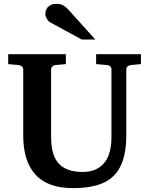

<svg xmlns="http://www.w3.org/2000/svg" viewBox="-20 -949 769 985"><path d="M649.9 -615.2Q641.6 -614.3 634.8 -608.4Q627.9 -602.5 627.9 -592.8V-253.9Q627.9 -180.2 611.3 -128.7Q594.7 -77.1 561 -44.9Q527.3 -12.7 475.8 1.7Q424.3 16.1 354 16.1Q225.1 16.1 162.1 -53Q99.1 -122.1 99.1 -253.9V-592.8Q99.1 -602.5 92 -608.4Q85 -614.3 76.2 -615.2L22 -620.1V-670.9H317.9V-620.1L264.2 -615.2Q255.9 -614.3 249 -608.4Q242.2 -602.5 242.2 -592.8V-246.1Q242.2 -152.3 281.7 -109.6Q321.3 -66.9 403.8 -66.9Q443.4 -66.9 471.2 -79.8Q499 -92.8 517.1 -116.2Q535.2 -139.6 543.5 -172.6Q551.8 -205.6 551.8 -246.1V-592.8Q551.8 -602.5 545.4 -608.4Q539.1 -614.3 529.8 -615.2L473.1 -620.1V-670.9H703.1V-620.1ZM399.4 -746.1 237.3 -834.5Q231.9 -837.4 227.5 -842.5Q223.1 -847.7 219.7 -853.5Q216.3 -859.4 214.4 -865.5Q212.4 -871.6 212.4 -876.5Q212.4 -885.3 215.3 -894.8Q218.3 -904.3 224.9 -911.9Q231.4 -919.4 242.4 -924.3Q253.4 -929.2 269.5 -929.2Q279.8 -929.2 287.6 -927.7Q295.4 -926.3 302.5 -922.6Q309.6 -918.9 316.7 -912.8Q323.7 -906.7 332.5 -897.5L469.2 -746.1Z"/></svg>

Font: Charis SIL Viet
Style: Bold
Weight: 700
Foundry: SIL International
Version: Version 5.000